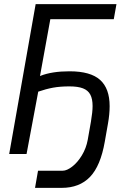

<svg xmlns="http://www.w3.org/2000/svg" viewBox="-20 -745 640 929"><path d="M164 81H283.5Q303.5 81 329.2 61.2Q355 41.5 376 7Q397 -27.5 404.5 -68.5L420 -156.5Q428 -203.5 428 -232Q428 -266.5 417 -287.2Q406 -308 381.5 -317.5Q357 -327 316 -327Q271 -327 236.8 -320.8Q202.5 -314.5 165 -301.5L108.5 0H24.5L152.5 -725H543.5L530.5 -652H223.5L173.5 -377L177 -378.5Q232 -400 316.5 -400Q418 -400 464.2 -358.5Q510.5 -317 510.5 -231.5Q510.5 -192 502.5 -147.5L487 -59.5Q466.5 58 415.5 111Q364.5 164 278.5 164H149.5Z"/></svg>

Font: JuliaMono
Style: Bold Italic
Weight: 700
Italic angle: -9°
Monospace: yes
Designer: cormullion
Foundry: corm
Version: Version 0.057; ttfautohint (v1.8.4)